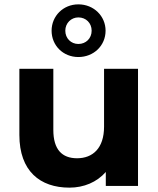

<svg xmlns="http://www.w3.org/2000/svg" viewBox="-20 -854 727 882"><path d="M340 -592C411 -592 465 -645 465 -713C465 -780 411 -834 340 -834C270 -834 217 -780 217 -713C217 -645 270 -592 340 -592ZM340 -774C375 -774 401 -748 401 -713C401 -678 375 -652 340 -652C306 -652 280 -678 280 -713C280 -748 307 -774 340 -774ZM458 -538V-272C458 -173 406 -127 334 -127C265 -127 225 -167 225 -257V-538H69V-234C69 -68 164 8 299 8C365 8 425 -17 466 -64V0H614V-538Z"/></svg>

Font: Montserrat Lite
Style: Bold
Weight: 700
Designer: Julieta Ulanovsky
Foundry: Julieta Ulanovsky
Version: Version 7.200;PS 007.200;hotconv 1.0.88;makeotf.lib2.5.64775